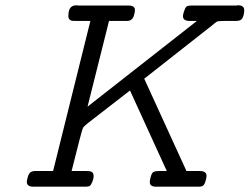

<svg xmlns="http://www.w3.org/2000/svg" viewBox="-20 -704 941 724"><path d="M81.1 -18.1Q81.1 -23.9 85 -37.4Q88.9 -50.8 96.2 -55.2Q104 -59.1 109.9 -59.1H180.2L320.8 -625H268.1Q256.8 -625 252 -625.5Q247.1 -626 242.4 -630.4Q237.8 -634.8 237.8 -644Q237.8 -671.9 252 -680.2Q258.8 -684.1 269 -684.1Q270 -684.1 272 -683.6Q273.9 -683.1 274.9 -683.1H464.8Q488.8 -683.1 488.8 -666Q488.8 -658.2 485.8 -648.9Q481 -625 458 -625H391.1L310.1 -301.8L721.2 -624V-625H695.8Q669.9 -625 669.9 -643.1Q669.9 -648.9 674.1 -661.9Q678.2 -674.8 683.1 -679Q688 -683.1 703.1 -683.1H874L875 -684.1Q876 -684.1 877 -684.1Q900.9 -684.1 900.9 -666Q900.9 -647 893.1 -633.8Q887.2 -625 869.1 -625H823.2Q815.4 -625 811.3 -624.5Q807.1 -624 803.5 -624Q799.8 -624 795.9 -621.1Q792 -618.2 789.1 -616Q786.1 -613.8 778.1 -606.9Q770 -600.1 763.2 -595.2L523.9 -407.2L683.1 -59.1H732.9Q758.8 -59.1 758.8 -41Q758.8 -33.2 754.4 -19Q750 -4.9 742.2 -2Q737.3 0 727.1 0H568.8Q544.9 0 544.9 -17.1Q544.9 -25.9 547.9 -35.2Q551.8 -51.3 558.3 -55.2Q564.9 -59.1 578.1 -59.1H608.9L470.2 -362.8L312 -240.2Q295.9 -227.1 293 -222.2Q288.1 -212.4 251 -63Q251 -61 250 -59.1H305.2Q314.9 -59.1 320.1 -58.1Q325.2 -57.1 329.1 -53Q333 -48.8 333 -40Q333 -30.3 328.1 -18.1Q323.2 -5.9 318.1 -2.9Q313 0 301.8 0H106Q81.1 0 81.1 -18.1Z"/></svg>

Font: CMU Concrete
Style: Italic
Weight: 500
Italic angle: -14.04°
Version: Version 0.7.0